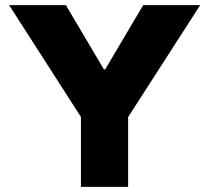

<svg xmlns="http://www.w3.org/2000/svg" viewBox="-20 -727 813 747"><path d="M294.9 -272 15.6 -707H236.3L384.3 -457H389.2L537.1 -707H758.8L478.5 -271.5V0H294.9Z"/></svg>

Font: Wanted Sans Black
Style: Regular
Weight: 900
Designer: Original Design by Kil Hyung-jin and Kang Hanbin, Wanted Lab, Inc; Hangeul from Source Han Sans by Jang Soo-young and Ka
Foundry: Wanted Lab, Inc.
Version: Version 1.003